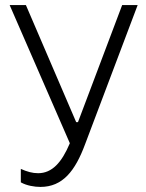

<svg xmlns="http://www.w3.org/2000/svg" viewBox="-20 -540 575 756"><path d="M139 196C227 196 276 133 315 28L522 -520H461L287 -59H280L82 -520H18L255 24C223 100 185 142 130 142C108 142 86 136 62 125V178C85 191 116 196 139 196Z"/></svg>

Font: Fixel Display Light
Style: Regular
Weight: 300
Designer: AlfaBravo + MacPaw
Foundry: Kyrylo Tkachov, Marchela Mozhyna, Serhii Makarenko, Maria Weinstein, Zakhar Kryvoshyya
Version: Version 1.211